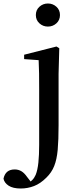

<svg xmlns="http://www.w3.org/2000/svg" viewBox="-108 -807 453 1098"><path d="M11 271Q-34 271 -58.5 255Q-83 239 -88 215Q-77 162 -24 162Q-3 162 14 172Q31 182 47 205L78 245V251H53V242Q66 233 77 222Q88 211 96 193Q107 166 111.5 122.5Q116 79 116 22Q116 -35 116 -102V-297Q116 -347 115.5 -387Q115 -427 113 -463L30 -469V-494L215 -541L231 -531L227 -385V-91Q227 -6 222 49.5Q217 105 202 142.5Q187 180 157 209Q123 243 86.5 257Q50 271 11 271ZM166 -655Q138 -655 117.5 -673.5Q97 -692 97 -721Q97 -750 117.5 -768.5Q138 -787 166 -787Q194 -787 214.5 -768.5Q235 -750 235 -721Q235 -692 214.5 -673.5Q194 -655 166 -655Z"/></svg>

Font: Noto Serif JP ExtraLight SemiBold
Style: Regular
Weight: 600
Version: Version 2.003-H1;hotconv 1.1.1;makeotfexe 2.6.0